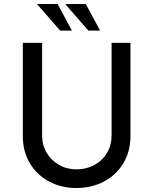

<svg xmlns="http://www.w3.org/2000/svg" viewBox="-20 -939 772 967"><path d="M365 -86Q415 -86 455.5 -108Q496 -130 519 -169Q542 -208 542 -256V-723H637V-253Q637 -176 601 -116.5Q565 -57 503 -24.5Q441 8 365 8Q290 8 228 -24.5Q166 -57 130.5 -116.5Q95 -176 95 -253V-723H192V-256Q192 -208 215 -169.5Q238 -131 277.5 -108.5Q317 -86 365 -86ZM270 -919 342 -785H283L166 -919ZM412 -919 484 -785H425L308 -919Z"/></svg>

Font: Josefin Sans
Style: Regular
Weight: 400
Designer: Santiago Orozco
Foundry: Typemade
Version: Version 2.000